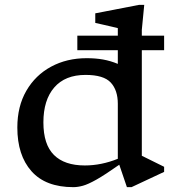

<svg xmlns="http://www.w3.org/2000/svg" viewBox="-20 -762 720 792"><path d="M299 -555V-615H466V-646Q461 -647.5 443.2 -651.5Q425.5 -655.5 405.5 -660.2Q385.5 -665 373 -667.5V-707L554 -742H575L565 -639V-615H657V-555H565V-119.5L657 -74V-53L522.5 10H503.5L472 -82.5Q413 -41 378 -21.2Q343 -1.5 321.8 4.2Q300.5 10 282.5 10Q168 10 109.8 -55.8Q51.5 -121.5 51.5 -236Q51.5 -323.5 88.8 -387.8Q126 -452 190.8 -487Q255.5 -522 337.5 -522Q374.5 -522 405.2 -516.5Q436 -511 466 -498.5V-555ZM466 -334Q466 -390 436.8 -421.5Q407.5 -453 333 -453Q248.5 -453 203.8 -401.2Q159 -349.5 159 -257Q159 -166 202.5 -122.8Q246 -79.5 330 -79.5Q398 -79.5 466 -107Z"/></svg>

Font: Newsreader 6pt
Style: Regular
Weight: 400
Designer: Hugues Gentile
Foundry: Production Type
Version: Version 1.003; ttfautohint (v1.8.3)